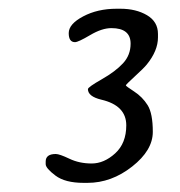

<svg xmlns="http://www.w3.org/2000/svg" viewBox="-20 -719 408 435"><path d="M275.9 -620.1Q275.9 -655.3 232.4 -655.3Q210.9 -655.3 184.1 -639.4Q157.2 -623.5 149.9 -623.5Q135.7 -623.5 135.7 -644Q135.7 -664.6 168.5 -681.9Q201.2 -699.2 244.1 -699.2H252.9Q288.1 -699.2 313 -684.6Q337.9 -669.9 337.9 -642.1V-634.3Q337.9 -604 312.5 -572.8Q306.2 -564.9 285.6 -546.1Q265.1 -527.3 265.1 -525.6Q265.1 -523.9 283.9 -511.7Q302.7 -499.5 314.5 -480.7Q326.2 -461.9 326.2 -420.2Q326.2 -378.4 279.3 -341.6Q232.4 -304.7 178.2 -304.7H169.4Q127.4 -304.7 105.5 -321.3Q83.5 -337.9 83.5 -347.2V-353Q83.5 -370.1 106.4 -370.1Q114.7 -370.1 137.2 -359.4Q159.7 -348.6 187.7 -348.6Q215.8 -348.6 241 -371.6Q266.1 -394.5 266.1 -435.1Q266.1 -480 209.5 -493.2Q179.2 -500.5 179.2 -517.1Q179.2 -521.5 210.4 -539.3Q241.7 -557.1 258.8 -575.7Q275.9 -594.2 275.9 -620.1Z"/></svg>

Font: Averia Libre Light
Style: Italic
Weight: 300
Italic angle: -8.5°
Version: Version 1.002